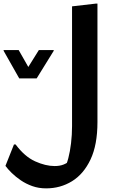

<svg xmlns="http://www.w3.org/2000/svg" viewBox="-68 -780 640 1058"><path d="M18 16Q68 83 125.5 109Q183 135 233 135Q261 135 281.5 127Q302 119 328 100L286 149Q299 128 308.5 91.5Q318 55 323.5 9Q329 -37 329 -85V-745L459 -760H469V-107Q469 18 431 98.5Q393 179 329 218.5Q265 258 186 258Q145 258 110 245.5Q75 233 46.5 213.5Q18 194 -3.5 173Q-25 152 -38 134L9 16ZM35 -504 88 -411 146 -504H228V-500L134 -348H38L-48 -500V-504Z"/></svg>

Font: Kufam SemiBold
Style: Italic
Weight: 600
Italic angle: -11°
Designer: Artur Schmal
Foundry: Original Type
Version: Version 1.301; ttfautohint (v1.8.3)